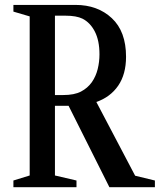

<svg xmlns="http://www.w3.org/2000/svg" viewBox="-20 -782 667 802"><path d="M36 0V-28L104 -49V-713.5L36 -733.5V-761.5H295Q388 -761.5 447.2 -706Q506.5 -650.5 506.5 -545Q506.5 -472 473.8 -424.2Q441 -376.5 382.5 -356L544.5 -48L627 -28V0H437L266.5 -340H209.5V-49L299.5 -28V0ZM209.5 -385H244Q290.5 -385 318.2 -399.5Q346 -414 363.5 -438.5Q380.5 -463 388 -493.2Q395.5 -523.5 395.5 -555Q395.5 -612.5 376.2 -650Q357 -687.5 324.5 -704Q299 -716.5 253.5 -716.5H209.5Z"/></svg>

Font: Libre Caslon Condensed Medium
Style: Regular
Weight: 500
Designer: Pablo Impallari, Rodrigo Fuenzalida, Katja Schimmel, Ertekin Erdin
Foundry: Pablo Impallari, Rodrigo Fuenzalida
Version: Version 2.000; ttfautohint (v1.8.4.7-5d5b);gftools[0.9.33]